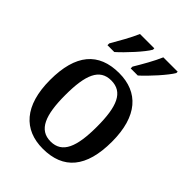

<svg xmlns="http://www.w3.org/2000/svg" viewBox="-222 -875 994 994"><g transform="rotate(45 275.0 -378.0)"><path d="M301 -619V-606H353C395 -643 465 -721 485 -756V-766H380C361 -721 328 -664 301 -619ZM131 -619V-606H181C223 -643 295 -721 314 -756V-766H209C190 -721 157 -664 131 -619ZM273 10C423 10 501 -81 501 -269C501 -456 416 -547 276 -547C126 -547 48 -456 48 -269C48 -81 134 10 273 10ZM275 -45C190 -45 159 -122 159 -269C159 -417 189 -491 274 -491C360 -491 391 -417 391 -269C391 -122 361 -45 275 -45Z"/></g></svg>

Font: Noto Serif Bengali SemiCondensed
Style: Regular
Weight: 400
Width: 4
Designer: Juan Bruce, Universal Thirst, Indian Type Foundry and the Monotype Design Team.
Foundry: Monotype Imaging Inc.
Version: Version 2.003